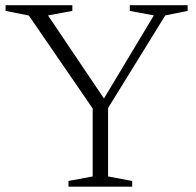

<svg xmlns="http://www.w3.org/2000/svg" viewBox="-20 -702 736 722"><path d="M88.5 -643.5 1 -661V-682.5H252V-661L160.5 -644L381.5 -316H361.5L558.5 -644L468 -661V-682.5H685.5V-661L601.5 -644L386.5 -296V-38.5L477 -21.5V0H237.5V-21.5L328.5 -38.5V-294Z"/></svg>

Font: Newsreader 14pt Light
Style: Regular
Weight: 300
Designer: Hugues Gentile
Foundry: Production Type
Version: Version 1.003